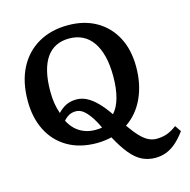

<svg xmlns="http://www.w3.org/2000/svg" viewBox="-127 -841 1144 1156"><g transform="rotate(-15 445.0 -263.0)"><path d="M701 191Q656 191 618.5 172.5Q581 154 546.5 112Q512 70 476 3Q455 8 431.5 11Q408 14 384 14Q278 14 202 -30.5Q126 -75 86 -154.5Q46 -234 46 -338Q46 -457 89.5 -541.5Q133 -626 212 -671.5Q291 -717 397 -717Q497 -717 571.5 -675Q646 -633 688 -555Q730 -477 730 -369Q730 -261 691 -176Q652 -91 579 -42Q612 5 638 32Q664 59 688 70.5Q712 82 736 82Q772 82 801 72Q830 62 864 37L890 75Q861 115 831 141Q801 167 769 179Q737 191 701 191ZM395 -65Q409 -65 420 -66Q431 -67 437 -69Q420 -105 404 -130Q388 -155 372.5 -171.5Q357 -188 341.5 -196Q326 -204 309 -204Q285 -204 267 -194.5Q249 -185 232 -166Q249 -133 272.5 -111Q296 -89 327 -77Q358 -65 395 -65ZM521 -129Q551 -161 566.5 -217.5Q582 -274 582 -350Q582 -421 568.5 -474.5Q555 -528 529.5 -564.5Q504 -601 467 -619.5Q430 -638 383 -638Q338 -638 302.5 -621Q267 -604 242.5 -569.5Q218 -535 205 -482.5Q192 -430 192 -359Q192 -318 197.5 -284Q203 -250 214 -219Q240 -246 267.5 -259Q295 -272 331 -272Q364 -272 395 -256Q426 -240 457 -208.5Q488 -177 521 -129Z"/></g></svg>

Font: Literata 18pt SemiBold
Style: Regular
Weight: 600
Designer: Latin by Veronika Burian and Jose Scaglione. Greek by Irene Vlachou. Cyrillic by Vera Evstafieva.
Foundry: TypeTogether
Version: Version 3.103;gftools[0.9.29]